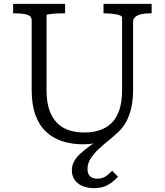

<svg xmlns="http://www.w3.org/2000/svg" viewBox="-20 -730 853 994"><path d="M532 -35 529 -5Q503 6 472.5 11.5Q442 17 409 17Q352 17 303.5 1.5Q255 -14 219 -47.5Q183 -81 163.5 -134.5Q144 -188 144 -264V-625Q144 -647 120 -654Q96 -661 59 -661H48V-710H317V-661H308Q294 -661 278.5 -660.5Q263 -660 250 -658.5Q237 -657 229 -655.5Q221 -654 221 -651V-264Q221 -201 236 -159Q251 -117 277.5 -91.5Q304 -66 339.5 -55Q375 -44 418 -44Q459 -44 494.5 -55.5Q530 -67 556.5 -92Q583 -117 597.5 -159.5Q612 -202 612 -264V-640Q612 -645 604 -649Q596 -653 583 -655.5Q570 -658 554.5 -659.5Q539 -661 525 -661H516V-710H765V-661H754Q730 -661 710.5 -656.5Q691 -652 680 -642Q669 -632 669 -615V-264Q669 -214 660 -173.5Q651 -133 634.5 -102Q618 -71 594 -48Q572 -27 544 -4.5Q516 18 491 41.5Q466 65 449.5 90.5Q433 116 433 145Q433 170 446.5 182.5Q460 195 483 195Q511 195 529.5 181.5Q548 168 561 154L591 185Q568 210 539 227Q510 244 466 244Q434 244 408 233.5Q382 223 367 202Q352 181 352 152Q352 127 363 106.5Q374 86 396 65.5Q418 45 451.5 21Q485 -3 532 -35Z"/></svg>

Font: Roboto Serif Light
Style: Regular
Weight: 300
Designer: Greg Gazdowicz
Foundry: Commercial Type
Version: Version 1.008